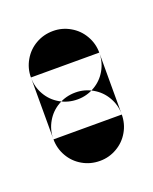

<svg xmlns="http://www.w3.org/2000/svg" viewBox="-55 -137 210 264"><g transform="rotate(-20 50.0 -5.0)"><path d="M0 -50.3H100V40.3H0ZM50.3 -100Q36.3 -100 24.8 -93.3Q13.3 -86.7 6.7 -75.2Q0 -63.7 0 -50.3Q0 -36.3 6.7 -24.8Q13.3 -13.3 24.8 -6.7Q36.3 0 50.3 0Q63.7 0 75.2 -6.7Q86.7 -13.3 93.3 -24.8Q100 -36.3 100 -50.3Q100 -63.7 93.3 -75.2Q86.7 -86.7 75.2 -93.3Q63.7 -100 50.3 -100ZM50.3 -10Q36.3 -10 24.8 -3.3Q13.3 3.3 6.7 14.8Q0 26.3 0 39.7Q0 53.7 6.7 65.2Q13.3 76.7 24.8 83.3Q36.3 90 50.3 90Q63.7 90 75.2 83.3Q86.7 76.7 93.3 65.2Q100 53.7 100 39.7Q100 26.3 93.3 14.8Q86.7 3.3 75.2 -3.3Q63.7 -10 50.3 -10Z"/></g></svg>

Font: Wavefont Thin
Style: Regular
Weight: 100
Monospace: yes
Version: Version 3.005;gftools[0.9.33]